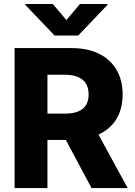

<svg xmlns="http://www.w3.org/2000/svg" viewBox="-20 -950 680 970"><path d="M53.7 -707H342.8Q421.9 -707 479.7 -678.7Q537.6 -650.4 568.6 -597.4Q599.6 -544.4 599.6 -472.7Q599.6 -400.4 568.1 -348.6Q536.6 -296.9 477.5 -270L625 0H442.4L312.5 -243.2H219.7V0H53.7ZM307.6 -376Q427.7 -376 427.7 -472.7Q427.7 -522 397.2 -547.1Q366.7 -572.3 307.6 -572.3H219.7V-376ZM315.4 -848.6 383.8 -929.7H522.5V-924.8L375 -770.5H255.9L108.4 -924.8V-929.7H247.1Z"/></svg>

Font: Pretendard ExtraBold
Style: Regular
Weight: 800
Designer: Base glyphs from Inter by Rasmus Andersson; Hangeul glyphs from Noto Sans CJK(Source Han Sans) by Jang Soo-young and Kan
Foundry: Kil Hyung-jin
Version: Version 1.309